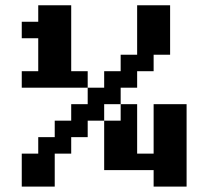

<svg xmlns="http://www.w3.org/2000/svg" viewBox="-20 -895 790 728"><path d="M562.5 -187.5V-250H375V-437.5H437.5V-500H500V-312.5H562.5V-500H687.5V-187.5ZM62.5 -562.5V-625H125V-750H62.5V-812.5H125V-875H250V-625H312.5V-562.5ZM62.5 -187.5V-312.5H125V-375H187.5V-437.5H250V-500H312.5V-562.5H375V-625H437.5V-687.5H500V-875H625V-687.5H562.5V-625H500V-562.5H437.5V-500H375V-437.5H312.5V-375H250V-312.5H187.5V-187.5Z"/></svg>

Font: Better VCR
Style: Regular
Weight: 400
Designer: artdzyk
Foundry: https://fontstruct.com
Version: Version 1.0